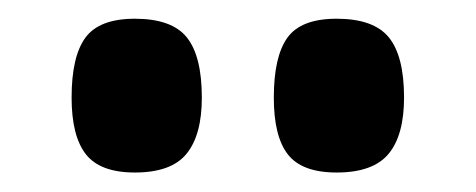

<svg xmlns="http://www.w3.org/2000/svg" viewBox="-20 -947 503 203"><path d="M335.9 -764.6Q299.3 -764.6 284.4 -783.7Q269.5 -802.7 269.5 -843.8Q269.5 -887.2 283.9 -907.2Q298.3 -927.2 335.9 -927.2Q375 -927.2 391.1 -907.5Q407.2 -887.7 407.2 -843.8Q407.2 -804.2 390.9 -784.4Q374.5 -764.6 335.9 -764.6ZM122.6 -764.6Q85.9 -764.6 70.8 -783.9Q55.7 -803.2 55.7 -843.8Q55.7 -887.2 70.3 -907.2Q85 -927.2 122.6 -927.2Q161.6 -927.2 177.5 -907.5Q193.4 -887.7 193.4 -843.8Q193.4 -804.2 177.2 -784.4Q161.1 -764.6 122.6 -764.6Z"/></svg>

Font: FjallaOne
Style: Regular
Weight: 400
Designer: Irina Smirnova
Foundry: Irina Smirnova
Version: Version 1.001